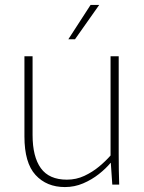

<svg xmlns="http://www.w3.org/2000/svg" viewBox="-20 -748 582 778"><path d="M243 10Q169 10 124 -39Q79 -88 79 -195V-520H112V-201Q112 -113 145.5 -66.5Q179 -20 251 -20Q289 -20 322 -35.5Q355 -51 382 -73.5Q409 -96 428 -118V-520H461V-125Q461 -87 461.5 -58Q462 -29 463 0H435L429 -88H428Q409 -65 380.5 -42.5Q352 -20 317 -5Q282 10 243 10ZM257 -589 347 -728H382L284 -589Z"/></svg>

Font: Murecho ExtraLight
Style: Regular
Weight: 200
Designer: Neil Summerour
Foundry: Positype
Version: Version 1.010; ttfautohint (v1.8.3)